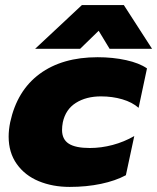

<svg xmlns="http://www.w3.org/2000/svg" viewBox="-20 -720 618 755"><path d="M302 -700H467L578 -528H411L368 -599L295 -528H118ZM14 -183Q14 -209 20 -239Q47 -364 136 -429.5Q225 -495 364 -495Q424 -495 476 -483.5Q528 -472 558 -451L525 -296Q500 -318 461 -329.5Q422 -341 377 -341Q319 -341 278.5 -315.5Q238 -290 227 -239Q224 -223 224 -209Q224 -172 250.5 -155Q277 -138 333 -138Q378 -138 423 -150Q468 -162 508 -185L475 -31Q434 -9 377 3Q320 15 254 15Q187 15 132.5 -7.5Q78 -30 46 -75Q14 -120 14 -183Z"/></svg>

Font: Prompt ExtraBold
Style: Italic
Weight: 800
Italic angle: -12°
Designer: Katatrad Team
Foundry: CadsonDemak
Version: Version 1.001